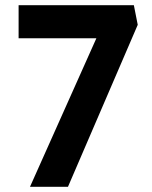

<svg xmlns="http://www.w3.org/2000/svg" viewBox="-20 -723 588 743"><path d="M96 0 353 -575H52V-703H498L513 -627L243 0Z"/></svg>

Font: Lexend SemiBold
Style: Regular
Weight: 600
Designer: Bonnie Shaver-Troup, Thomas Jockin
Foundry: Lexend
Version: Version 1.005; ttfautohint (v1.8.3)